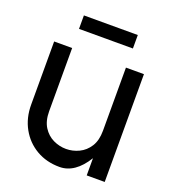

<svg xmlns="http://www.w3.org/2000/svg" viewBox="-128 -776 776 876"><g transform="rotate(20 260.5 -338.0)"><path d="M391.1 -523.4H478.5V0H391.1V-83.5Q335.9 6.3 260.7 6.3Q197.3 6.3 147.9 -22.5Q98.6 -51.3 70.6 -101.8Q42.5 -152.3 42.5 -216.8V-523.4H129.9V-216.8Q129.9 -169.9 148.9 -139.9Q168 -109.9 198 -95.5Q228 -81.1 260.7 -81.1Q293 -81.1 323 -95.5Q353 -109.9 372.1 -139.9Q391.1 -169.9 391.1 -216.8ZM129.4 -681.6H391.1V-616.2H129.4Z"/></g></svg>

Font: Qaz
Style: Regular
Weight: 400
Designer: GGBotNet
Foundry: f0n7
Version: 0.70